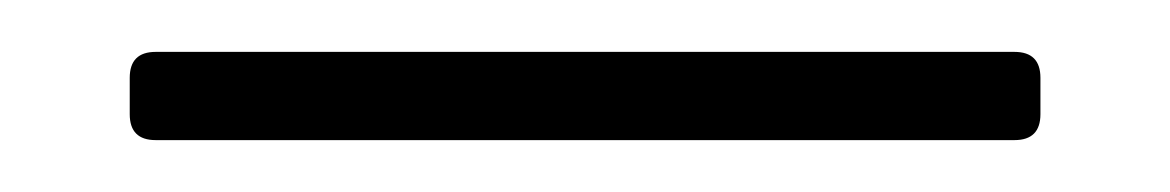

<svg xmlns="http://www.w3.org/2000/svg" viewBox="-20 -54 451 74"><path d="M30 -10V-24Q30 -34 40 -34H371Q381 -34 381 -24V-10Q381 0 371 0H40Q30 0 30 -10Z"/></svg>

Font: Barlow Semi Condensed ExLight
Style: Regular
Weight: 275
Width: 4
Designer: Jeremy Tribby
Foundry: Tribby Type
Version: Version 1.408